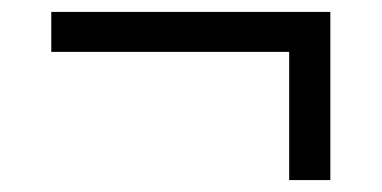

<svg xmlns="http://www.w3.org/2000/svg" viewBox="-20 -302 640 322"><path d="M66 -282H534V0H465V-215H66Z"/></svg>

Font: LivvicRegular
Style: Regular
Weight: 400
Designer: Jacques Le Bailly, Baron von Fonthausen
Version: Version 1.001; ttfautohint (v1.8.2)